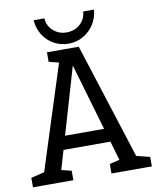

<svg xmlns="http://www.w3.org/2000/svg" viewBox="-91 -910 800 981"><g transform="rotate(-10 308.5 -420.0)"><path d="M48.3 0 261.7 -667H355L568.3 0H477.2L291.7 -634.5H325L139.5 0ZM152.3 -161.3V-231.3H464.3V-161.3ZM0 0V-49.2L85 -70L80 0ZM129.5 0 122.8 -70.8 209.5 -49.2V0ZM407.2 0V-49.2L492.2 -70L487.2 0ZM536.7 0 530 -70.8 616.7 -49.2V0ZM190 -667H270L274.8 -596.2L190 -617.8ZM207.3 -840.3Q209.3 -801.2 238.2 -775.4Q267 -749.7 307.3 -749.7Q348.7 -749.7 377.5 -775.4Q406.3 -801.2 408.3 -840.3H464.3Q461.3 -798.3 439.8 -764.8Q418.3 -731.3 383.8 -711.3Q349.3 -691.3 307.3 -691.3Q265.3 -691.3 230.8 -710.8Q196.3 -730.3 175.3 -764.3Q154.3 -798.3 151.3 -840.3Z"/></g></svg>

Font: Epunda Slab Light
Style: Regular
Weight: 300
Designer: Simon Atzbach
Foundry: typofactur
Version: Version 1.102